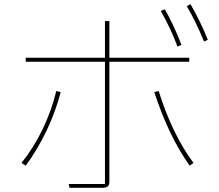

<svg xmlns="http://www.w3.org/2000/svg" viewBox="-20 -883 1040 911"><path d="M948 -686Q908 -784 866 -854L884 -863Q934 -776 966 -694ZM822 -662Q793 -742 743 -831L762 -839Q804 -766 841 -670ZM310 8 306 -10H478V-590H102V-609H478V-783H499V-609H878V-590H499V-21Q499 -5 491 1.5Q483 8 466 8ZM82 -110Q140 -182 182.5 -270.5Q225 -359 247 -451L268 -446Q244 -353 201 -263Q158 -173 102 -97ZM880 -97Q781 -235 712 -446L733 -451Q797 -246 898 -110Z"/></svg>

Font: IBM Plex Sans JP Thin
Style: Regular
Weight: 100
Designer: Mike Abbink; Paul van der Laan; Pieter van Rosmalen; Wujin Sim; Yejin Wi; Jinhee Kim; Boomi Park; Yona Kim; Kichan Ma
Foundry: Sandoll Inc.
Version: Version 1.001